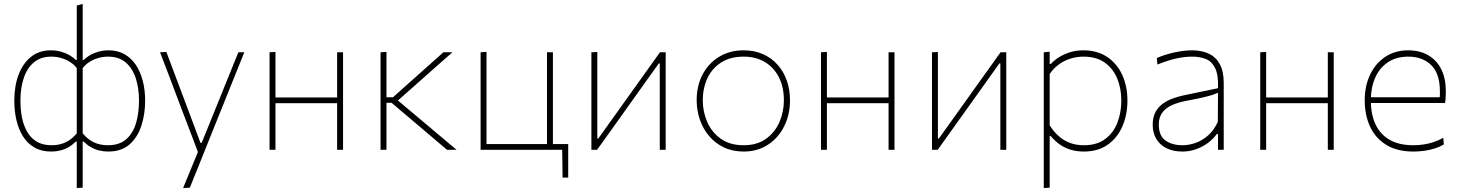

<svg xmlns="http://www.w3.org/2000/svg" viewBox="-20 -759 7402 973"><path d="M369 194Q369 137.5 369 84.5Q369 31.5 369 -29V-41.5H364Q347 -24.5 327.5 -13.2Q308 -2 286 3.5Q264 9 239.5 9Q190 9 154.5 -11.5Q119 -32 96.5 -68Q74 -104 63.2 -150.5Q52.5 -197 52.5 -249Q52.5 -322.5 74 -380Q95.5 -437.5 137 -470.8Q178.5 -504 237.5 -504Q265.5 -504 289.8 -497Q314 -490 333.2 -478.8Q352.5 -467.5 364 -455H369V-494Q369 -558 369 -617.2Q369 -676.5 369 -731L399 -739Q399 -678.5 399 -618.2Q399 -558 399 -494V-455H404Q416 -467.5 435 -478.8Q454 -490 478.5 -497Q503 -504 530.5 -504Q575 -504 609.5 -485Q644 -466 667.5 -431.5Q691 -397 703.2 -350.5Q715.5 -304 715.5 -249Q715.5 -180 696.2 -121.2Q677 -62.5 636 -26.8Q595 9 528.5 9Q504.5 9 482.2 3.5Q460 -2 440.5 -13.2Q421 -24.5 404 -41.5H399V-29Q399 31.5 399 83.5Q399 135.5 399 192ZM241.5 -23Q268.5 -23 291.2 -29.8Q314 -36.5 333.5 -50Q353 -63.5 369 -83.5V-414Q354 -433.5 333 -446.2Q312 -459 288.2 -465.5Q264.5 -472 240.5 -472Q186 -472 151.2 -442.5Q116.5 -413 100 -362.5Q83.5 -312 83.5 -249Q83.5 -204 91.5 -163.2Q99.5 -122.5 117.8 -91Q136 -59.5 166.2 -41.2Q196.5 -23 241.5 -23ZM526.5 -23Q586.5 -23 621 -54.5Q655.5 -86 670 -137.5Q684.5 -189 684.5 -249Q684.5 -312 668 -362.5Q651.5 -413 617 -442.5Q582.5 -472 527.5 -472Q503.5 -472 479.8 -465.5Q456 -459 435.2 -446.2Q414.5 -433.5 399 -414V-83.5Q423 -53.5 454.8 -38.2Q486.5 -23 526.5 -23Z M908 194Q927.5 146.5 947 98.8Q966.5 51 986 4V19Q966.5 -32 946.8 -84.2Q927 -136.5 908 -186L874 -276Q854 -329.5 832.8 -385.2Q811.5 -441 791 -494L823 -496Q850 -424 876 -355Q902 -286 929 -214L996 -35H1002L1075 -215Q1103.5 -285.5 1131.5 -354.8Q1159.5 -424 1188 -494H1218Q1202 -454 1187 -416.8Q1172 -379.5 1154 -334.8Q1136 -290 1111 -228L1055 -89Q1017 6 990.5 72Q964 138 942 192Z M1346 0Q1346 -56.5 1346 -108.5Q1346 -160.5 1346 -221V-271Q1346 -311.5 1346 -348.2Q1346 -385 1346 -420.8Q1346 -456.5 1346 -494L1376 -496Q1376 -458.5 1376 -422.2Q1376 -386 1376 -349Q1376 -312 1376 -271V-221Q1376 -160.5 1376 -108.5Q1376 -56.5 1376 0ZM1363 -236V-265H1706.5V-236ZM1688.5 0Q1688.5 -56.5 1688.5 -108.5Q1688.5 -160.5 1688.5 -221V-271Q1688.5 -311.5 1688.5 -348.2Q1688.5 -385 1688.5 -420.8Q1688.5 -456.5 1688.5 -494H1718.5Q1718.5 -456.5 1718.5 -420.8Q1718.5 -385 1718.5 -348.2Q1718.5 -311.5 1718.5 -271V-221Q1718.5 -160.5 1718.5 -108.5Q1718.5 -56.5 1718.5 0Z M1908.5 0Q1908.5 -56.5 1908.5 -108.5Q1908.5 -160.5 1908.5 -221V-271Q1908.5 -311.5 1908.5 -348.2Q1908.5 -385 1908.5 -420.8Q1908.5 -456.5 1908.5 -494L1938.5 -496Q1938.5 -440 1938.5 -386Q1938.5 -332 1938.5 -271V-221Q1938.5 -160.5 1938.5 -108.5Q1938.5 -56.5 1938.5 0ZM2245 0Q2202.5 -36.5 2159.2 -73Q2116 -109.5 2073 -146L1964.5 -238H1931.5V-266H1971.5L2061 -346Q2102.5 -383 2144.2 -420.2Q2186 -457.5 2227 -494H2272.5Q2224 -451.5 2176 -408.8Q2128 -366 2080.5 -324L1985.5 -240V-259L2092 -169.5Q2142.5 -127 2193 -84.5Q2243.5 -42 2293.5 0Z M2831 141 2829 -6 2843.5 0H2415.5Q2415.5 -56.5 2415.5 -108.5Q2415.5 -160.5 2415.5 -221V-271Q2415.5 -311.5 2415.5 -348.2Q2415.5 -385 2415.5 -420.8Q2415.5 -456.5 2415.5 -494L2445.5 -496Q2445.5 -458.5 2445.5 -422.2Q2445.5 -386 2445.5 -349Q2445.5 -312 2445.5 -271V-221Q2445.5 -181 2445.5 -145.8Q2445.5 -110.5 2445.5 -76.5Q2445.5 -42.5 2445.5 -5L2427.5 -29H2646Q2697 -29 2751.8 -29Q2806.5 -29 2859.5 -29Q2859.5 -7.5 2859.5 14.2Q2859.5 36 2859.5 57.5Q2859.5 78.5 2859.5 99.2Q2859.5 120 2859.5 141ZM2752 -5Q2752 -42.5 2752 -76.5Q2752 -110.5 2752 -145.8Q2752 -181 2752 -221V-271Q2752 -311.5 2752 -348.2Q2752 -385 2752 -420.8Q2752 -456.5 2752 -494H2782Q2782 -456.5 2782 -420.8Q2782 -385 2782 -348.2Q2782 -311.5 2782 -271V-221Q2782 -181 2782 -145.8Q2782 -110.5 2782 -76.5Q2782 -42.5 2782 -5Z M2977 0Q2977 -56.5 2977 -108.5Q2977 -160.5 2977 -221V-271Q2977 -311.5 2977 -348.2Q2977 -385 2977 -420.8Q2977 -456.5 2977 -494L3007 -495.5Q3007 -458 3007 -422Q3007 -386 3007 -349Q3007 -312 3007 -271V-57H3012L3149 -248.5Q3192.5 -309.5 3236.8 -371.5Q3281 -433.5 3324.5 -494H3353.5Q3353.5 -456.5 3353.5 -420.8Q3353.5 -385 3353.5 -348.2Q3353.5 -311.5 3353.5 -271V-221Q3353.5 -160.5 3353.5 -108.5Q3353.5 -56.5 3353.5 0H3323.5Q3323.5 -56.5 3323.5 -108.5Q3323.5 -160.5 3323.5 -221V-437.5H3318.5L3182.5 -247Q3138.5 -185 3094.2 -123.2Q3050 -61.5 3006 0Z M3748.5 9Q3692.5 9 3648.5 -12Q3604.5 -33 3573.8 -69.2Q3543 -105.5 3526.8 -152.5Q3510.5 -199.5 3510.5 -251Q3510.5 -325 3540.8 -382Q3571 -439 3624.8 -471.5Q3678.5 -504 3748.5 -504Q3802.5 -504 3845.8 -485Q3889 -466 3920 -431.5Q3951 -397 3967.2 -351Q3983.5 -305 3983.5 -251Q3983.5 -178.5 3954.2 -119.5Q3925 -60.5 3872 -25.8Q3819 9 3748.5 9ZM3748.5 -23Q3817 -23 3862.2 -55.8Q3907.5 -88.5 3930 -140.5Q3952.5 -192.5 3952.5 -251Q3952.5 -316.5 3927.8 -366.2Q3903 -416 3857.2 -444Q3811.5 -472 3748.5 -472Q3681 -472 3634.8 -442.5Q3588.5 -413 3565 -362.8Q3541.5 -312.5 3541.5 -251Q3541.5 -192.5 3564.2 -140.5Q3587 -88.5 3633 -55.8Q3679 -23 3748.5 -23Z M4140.5 0Q4140.5 -56.5 4140.5 -108.5Q4140.5 -160.5 4140.5 -221V-271Q4140.5 -311.5 4140.5 -348.2Q4140.5 -385 4140.5 -420.8Q4140.5 -456.5 4140.5 -494L4170.5 -496Q4170.5 -458.5 4170.5 -422.2Q4170.5 -386 4170.5 -349Q4170.5 -312 4170.5 -271V-221Q4170.5 -160.5 4170.5 -108.5Q4170.5 -56.5 4170.5 0ZM4157.5 -236V-265H4501V-236ZM4483 0Q4483 -56.5 4483 -108.5Q4483 -160.5 4483 -221V-271Q4483 -311.5 4483 -348.2Q4483 -385 4483 -420.8Q4483 -456.5 4483 -494H4513Q4513 -456.5 4513 -420.8Q4513 -385 4513 -348.2Q4513 -311.5 4513 -271V-221Q4513 -160.5 4513 -108.5Q4513 -56.5 4513 0Z M4703 0Q4703 -56.5 4703 -108.5Q4703 -160.5 4703 -221V-271Q4703 -311.5 4703 -348.2Q4703 -385 4703 -420.8Q4703 -456.5 4703 -494L4733 -495.5Q4733 -458 4733 -422Q4733 -386 4733 -349Q4733 -312 4733 -271V-57H4738L4875 -248.5Q4918.5 -309.5 4962.8 -371.5Q5007 -433.5 5050.5 -494H5079.5Q5079.5 -456.5 5079.5 -420.8Q5079.5 -385 5079.5 -348.2Q5079.5 -311.5 5079.5 -271V-221Q5079.5 -160.5 5079.5 -108.5Q5079.5 -56.5 5079.5 0H5049.5Q5049.5 -56.5 5049.5 -108.5Q5049.5 -160.5 5049.5 -221V-437.5H5044.5L4908.5 -247Q4864.5 -185 4820.2 -123.2Q4776 -61.5 4732 0Z M5269.5 194Q5269.5 137.5 5269.5 84.5Q5269.5 31.5 5269.5 -29V-271Q5269.5 -324.5 5269.5 -381.5Q5269.5 -438.5 5269.5 -494L5299.5 -497V-435H5305.5Q5320 -451.5 5344.5 -467.5Q5369 -483.5 5401 -493.8Q5433 -504 5470.5 -504Q5540 -504 5590 -471Q5640 -438 5666.8 -380.2Q5693.5 -322.5 5693.5 -249Q5693.5 -179.5 5668.8 -120.8Q5644 -62 5594.8 -26.5Q5545.5 9 5472.5 9Q5437 9 5406.8 0Q5376.5 -9 5351.2 -26.5Q5326 -44 5305.5 -69H5299.5V-29Q5299.5 31.5 5299.5 83.5Q5299.5 135.5 5299.5 192ZM5472.5 -23Q5539.5 -23 5581.5 -55Q5623.5 -87 5643 -138.5Q5662.5 -190 5662.5 -249Q5662.5 -310.5 5641.8 -361Q5621 -411.5 5578.5 -441.8Q5536 -472 5470.5 -472Q5437 -472 5405.5 -462.2Q5374 -452.5 5346.8 -433Q5319.5 -413.5 5299.5 -384V-124Q5319.5 -92 5344.8 -69.5Q5370 -47 5401.8 -35Q5433.5 -23 5472.5 -23Z M5972.5 9Q5924.5 9 5890.8 -8.2Q5857 -25.5 5839.2 -56Q5821.5 -86.5 5821.5 -127Q5821.5 -166 5836.2 -192.2Q5851 -218.5 5874.8 -235Q5898.5 -251.5 5926 -261Q5953.5 -270.5 5979.5 -276L6152.5 -312Q6155 -381 6137.2 -415.2Q6119.5 -449.5 6088.8 -460.8Q6058 -472 6021.5 -472Q6004.5 -472 5985.2 -470Q5966 -468 5944.8 -463.5Q5923.5 -459 5898.8 -451.2Q5874 -443.5 5845.5 -432L5842.5 -465Q5860.5 -473 5882.2 -480Q5904 -487 5927.8 -492.5Q5951.5 -498 5975.5 -501Q5999.5 -504 6021.5 -504Q6070 -504 6106 -487Q6142 -470 6161.8 -433.5Q6181.5 -397 6181.5 -339Q6181.5 -316.5 6181.5 -281Q6181.5 -245.5 6181.5 -211V-137Q6181.5 -107 6181.5 -73.5Q6181.5 -40 6181.5 0H6152.5V-80H6146.5Q6129.5 -56 6102.8 -35.8Q6076 -15.5 6042.5 -3.2Q6009 9 5972.5 9ZM5972.5 -23Q6005 -23 6038.8 -34.8Q6072.5 -46.5 6102 -72.5Q6131.5 -98.5 6151.5 -141L6152.5 -289Q6143 -284.5 6127 -279Q6111 -273.5 6079.5 -266Q6048 -258.5 5991.5 -248Q5954 -241 5922.5 -227.8Q5891 -214.5 5871.8 -190.5Q5852.5 -166.5 5852.5 -128Q5852.5 -71 5886.2 -47Q5920 -23 5972.5 -23Z M6366.5 0Q6366.5 -56.5 6366.5 -108.5Q6366.5 -160.5 6366.5 -221V-271Q6366.5 -311.5 6366.5 -348.2Q6366.5 -385 6366.5 -420.8Q6366.5 -456.5 6366.5 -494L6396.5 -496Q6396.5 -458.5 6396.5 -422.2Q6396.5 -386 6396.5 -349Q6396.5 -312 6396.5 -271V-221Q6396.5 -160.5 6396.5 -108.5Q6396.5 -56.5 6396.5 0ZM6383.5 -236V-265H6727V-236ZM6709 0Q6709 -56.5 6709 -108.5Q6709 -160.5 6709 -221V-271Q6709 -311.5 6709 -348.2Q6709 -385 6709 -420.8Q6709 -456.5 6709 -494H6739Q6739 -456.5 6739 -420.8Q6739 -385 6739 -348.2Q6739 -311.5 6739 -271V-221Q6739 -160.5 6739 -108.5Q6739 -56.5 6739 0Z M7143 9Q7060 9 7005.2 -24.8Q6950.5 -58.5 6923.2 -117.2Q6896 -176 6896 -251Q6896 -324.5 6923.8 -381.8Q6951.5 -439 7001 -471.5Q7050.5 -504 7116 -504Q7174.5 -504 7217.5 -479.2Q7260.5 -454.5 7283.8 -408.2Q7307 -362 7307 -297Q7307 -280 7306.2 -265.8Q7305.5 -251.5 7303 -237L7276 -264Q7277 -272.5 7277 -280Q7277 -287.5 7277 -295Q7277 -386 7233 -429Q7189 -472 7117 -472Q7056 -472 7013.5 -443.5Q6971 -415 6949 -365Q6927 -315 6927 -251V-249Q6927 -180 6950.5 -129.2Q6974 -78.5 7021.8 -50.8Q7069.5 -23 7143 -23Q7169.5 -23 7195.5 -27Q7221.5 -31 7246.2 -39.2Q7271 -47.5 7294 -61L7297 -27Q7278 -15.5 7253.5 -7.5Q7229 0.5 7200.8 4.8Q7172.5 9 7143 9ZM6912 -237V-266H7281L7303 -263V-237Z"/></svg>

Font: Commissioner Thin
Style: Regular
Weight: 100
Designer: Kostas Bartsokas
Foundry: Kostas Bartsokas
Version: Version 1.001;gftools[0.9.23]